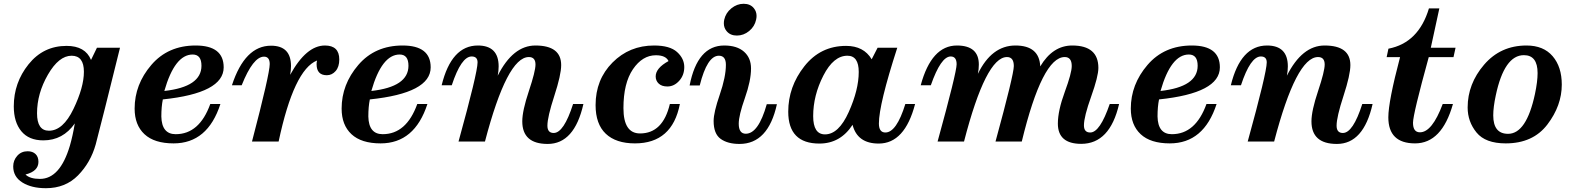

<svg xmlns="http://www.w3.org/2000/svg" viewBox="-20 -737 8205 1000"><path d="M219.2 243.2Q144 243.2 96.4 213.4Q48.8 183.6 48.8 129.9Q48.8 98.1 69.8 74.5Q90.8 50.8 124 50.8Q149.9 50.8 165 65.2Q180.2 79.6 180.2 106Q180.2 154.8 112.8 171.9Q135.7 194.8 188 194.8Q292.5 194.8 343.8 22.5Q358.9 -29.3 369.6 -94.2Q308.1 -5.9 205.6 -5.9Q130.4 -5.9 91.1 -53.5Q51.8 -101.1 51.8 -183.1Q51.8 -306.2 128.7 -402.1Q205.6 -498 326.7 -498Q424.3 -498 454.1 -424.8L484.9 -488.3H605Q511.7 -110.8 478.5 15.1Q452.1 109.4 386.5 176.3Q320.8 243.2 219.2 243.2ZM234.9 -56.2Q308.1 -56.2 362.5 -169.2Q417 -282.2 417 -363.3Q417 -446.8 353 -446.8Q286.6 -446.8 229.7 -348.4Q172.9 -250 172.9 -147Q172.9 -56.2 234.9 -56.2Z M884.3 9.8Q783.7 9.8 732.4 -38.1Q681.2 -85.9 681.2 -171.4Q681.2 -297.4 768.1 -398.7Q855 -500 999 -500Q1145 -500 1145 -386.2Q1145 -252 828.1 -219.2Q820.3 -181.2 820.3 -130.4Q822.3 -38.1 895 -38.1Q1018.6 -38.1 1075.2 -195.3H1127.9Q1061.5 9.8 884.3 9.8ZM835.9 -263.2Q1029.3 -284.7 1029.3 -394.5Q1029.3 -453.1 983.4 -453.1Q890.1 -453.1 835.9 -263.2Z M1431.2 0H1292.5Q1384.8 -352.1 1384.8 -403.3Q1384.8 -441.9 1355 -441.9Q1298.3 -441.9 1238.8 -293H1188Q1255.4 -499 1391.6 -499Q1495.6 -499 1495.6 -393.1Q1495.6 -371.6 1491.2 -347.2Q1575.2 -500 1672.4 -500Q1747.1 -500 1747.1 -427.2Q1747.1 -388.7 1728 -366.9Q1709 -345.2 1682.1 -345.2Q1628.9 -345.2 1628.9 -402.8Q1628.9 -412.1 1631.3 -421.9Q1510.7 -374 1431.2 0Z M1962.4 9.8Q1861.8 9.8 1810.5 -38.1Q1759.3 -85.9 1759.3 -171.4Q1759.3 -297.4 1846.2 -398.7Q1933.1 -500 2077.1 -500Q2223.1 -500 2223.1 -386.2Q2223.1 -252 1906.2 -219.2Q1898.4 -181.2 1898.4 -130.4Q1900.4 -38.1 1973.1 -38.1Q2096.7 -38.1 2153.3 -195.3H2206.1Q2139.6 9.8 1962.4 9.8ZM1914.1 -263.2Q2107.4 -284.7 2107.4 -394.5Q2107.4 -453.1 2061.5 -453.1Q1968.3 -453.1 1914.1 -263.2Z M2832.5 12.7Q2700.2 12.7 2700.2 -105Q2700.2 -160.2 2734.6 -262.9Q2769 -365.7 2769 -400.9Q2769 -439.9 2734.4 -439.9Q2621.1 -439.9 2505.9 0H2368.2Q2467.3 -358.9 2467.3 -412.1Q2467.3 -442.9 2436.5 -442.9Q2382.3 -442.9 2333 -293H2280.3Q2331.1 -500 2468.8 -500Q2577.1 -500 2577.1 -391.1Q2577.1 -368.2 2572.3 -342.8Q2651.4 -500 2768.6 -500Q2902.8 -500 2902.8 -397.9Q2902.8 -347.2 2866.9 -237.3Q2831.1 -127.4 2831.1 -82.5Q2831.1 -44.4 2863.8 -44.4Q2916.5 -44.4 2964.8 -195.3H3018.6Q2971.7 12.7 2832.5 12.7Z M3287.1 9.8Q3188 9.8 3135 -40.5Q3082 -90.8 3082 -189.5Q3082 -322.8 3170.2 -411.4Q3258.3 -500 3386.7 -500Q3468.8 -500 3506.3 -466.1Q3543.9 -432.1 3543.9 -387.7Q3543.9 -345.2 3517.3 -315.9Q3490.7 -286.6 3456.1 -286.6Q3426.8 -286.6 3410.9 -301.5Q3395 -316.4 3395 -338.9Q3395 -382.3 3461.9 -418.9Q3447.8 -449.2 3396 -449.2Q3326.2 -449.2 3276.6 -376.5Q3227.1 -303.7 3227.1 -173.8Q3227.1 -42 3313.5 -42Q3432.6 -42 3468.8 -195.3H3521Q3481 9.8 3287.1 9.8Z M3760.7 -399.4Q3760.7 -446.8 3724.1 -446.8Q3663.1 -446.8 3624.5 -292H3571.8Q3612.3 -500 3752 -500Q3818.4 -500 3855 -467.8Q3891.6 -435.5 3891.6 -380.4Q3891.6 -316.9 3859.6 -226.3Q3827.6 -135.7 3827.6 -92.8Q3827.6 -40.5 3864.3 -40.5Q3930.2 -40.5 3973.6 -194.3H4026.4Q3981 12.7 3831.5 12.7Q3770 12.7 3733.4 -13.7Q3696.8 -40 3696.8 -106.9Q3696.8 -151.4 3728.8 -244.1Q3760.7 -336.9 3760.7 -399.4ZM3817.9 -551.8Q3783.2 -551.8 3764.2 -575.2Q3750 -592.3 3750 -615.7Q3750 -624.5 3752 -634.3Q3759.8 -669.9 3789.1 -693.6Q3818.4 -717.3 3853 -717.3Q3888.2 -717.3 3906.7 -693.8Q3920.4 -676.8 3920.4 -654.3Q3920.4 -644.5 3918 -634.3Q3910.6 -599.1 3881.8 -575.4Q3853 -551.8 3817.9 -551.8Z M4653.3 -488.3Q4557.6 -192.9 4557.6 -93.8Q4557.6 -46.9 4591.3 -46.9Q4649.4 -46.9 4695.3 -195.3H4746.1Q4692.4 10.7 4556.6 10.7Q4445.3 10.7 4420.4 -86.9Q4356.9 10.7 4247.6 10.7Q4085.4 10.7 4085.4 -155.3Q4085.4 -285.2 4169.2 -391.6Q4252.9 -498 4386.7 -498Q4478.5 -498 4520 -428.2L4550.8 -488.3ZM4276.9 -37.1Q4348.1 -37.1 4400.4 -153.3Q4452.6 -269.5 4452.6 -362.3Q4452.6 -446.8 4393.6 -446.8Q4321.3 -446.8 4268.3 -343.3Q4215.3 -239.7 4215.3 -132.3Q4215.3 -37.1 4276.9 -37.1Z M5611.3 12.2Q5489.7 12.2 5489.7 -93.3Q5489.7 -160.6 5525.9 -258.8Q5562 -356.9 5562 -393.1Q5562 -439.9 5525.4 -439.9Q5408.7 -439.9 5301.8 0H5165Q5260.3 -348.6 5260.3 -393.1Q5260.3 -439.9 5224.6 -439.9Q5114.7 -439.9 5001 0H4863.3Q4962.4 -359.9 4962.4 -402.3Q4962.4 -442.9 4931.6 -442.9Q4880.4 -442.9 4828.1 -293H4775.4Q4831.5 -500 4963.9 -500Q5078.1 -500 5078.1 -400.9Q5078.1 -377 5073.2 -352.5Q5145 -500 5268.6 -500Q5393.1 -500 5397.9 -391.1Q5462.9 -500 5564.5 -500Q5700.7 -500 5700.7 -383.3Q5700.7 -339.4 5663.1 -234.1Q5625.5 -128.9 5625.5 -84Q5625.5 -46.9 5658.2 -46.9Q5709 -46.9 5759.8 -195.3H5808.6Q5760.7 12.2 5611.3 12.2Z M6072.8 9.8Q5972.2 9.8 5920.9 -38.1Q5869.6 -85.9 5869.6 -171.4Q5869.6 -297.4 5956.5 -398.7Q6043.5 -500 6187.5 -500Q6333.5 -500 6333.5 -386.2Q6333.5 -252 6016.6 -219.2Q6008.8 -181.2 6008.8 -130.4Q6010.7 -38.1 6083.5 -38.1Q6207 -38.1 6263.7 -195.3H6316.4Q6250 9.8 6072.8 9.8ZM6024.4 -263.2Q6217.8 -284.7 6217.8 -394.5Q6217.8 -453.1 6171.9 -453.1Q6078.6 -453.1 6024.4 -263.2Z M6942.9 12.7Q6810.5 12.7 6810.5 -105Q6810.5 -160.2 6845 -262.9Q6879.4 -365.7 6879.4 -400.9Q6879.4 -439.9 6844.7 -439.9Q6731.4 -439.9 6616.2 0H6478.5Q6577.6 -358.9 6577.6 -412.1Q6577.6 -442.9 6546.9 -442.9Q6492.7 -442.9 6443.4 -293H6390.6Q6441.4 -500 6579.1 -500Q6687.5 -500 6687.5 -391.1Q6687.5 -368.2 6682.6 -342.8Q6761.7 -500 6878.9 -500Q7013.2 -500 7013.2 -397.9Q7013.2 -347.2 6977.3 -237.3Q6941.4 -127.4 6941.4 -82.5Q6941.4 -44.4 6974.1 -44.4Q7026.9 -44.4 7075.2 -195.3H7128.9Q7082 12.7 6942.9 12.7Z M7350.1 9.8Q7210.9 9.8 7210.9 -126Q7210.9 -208.5 7272 -439.5H7202.1L7211.4 -483.4Q7368.7 -513.7 7422.4 -693.4H7476.6L7432.1 -488.3H7561L7550.3 -439.5H7421.4Q7339.4 -142.1 7339.4 -97.7Q7339.4 -47.9 7375.5 -47.9Q7439 -47.9 7494.1 -195.3H7547.4Q7489.7 9.8 7350.1 9.8Z M7822.3 9.8Q7716.3 9.8 7670.2 -46.9Q7624 -103.5 7624 -177.2Q7624 -300.3 7709.7 -400.1Q7795.4 -500 7930.7 -500Q8019 -500 8066.7 -444.3Q8114.3 -388.7 8114.3 -296.4Q8114.3 -187 8039.3 -88.6Q7964.4 9.8 7822.3 9.8ZM7834.5 -40Q7930.2 -40 7974.6 -247.6Q7988.3 -312.5 7988.3 -356.4Q7988.3 -449.7 7917 -449.7Q7814.9 -449.7 7770.5 -240.2Q7757.3 -178.7 7757.3 -136.2Q7757.3 -40 7834.5 -40Z"/></svg>

Font: Munson
Style: Bold Italic
Weight: 700
Italic angle: -12°
Designer: Paul James MIller
Foundry: High-Logic / Made with FontCreator
Version: Version 2.10;May 5, 2019;FontCreator 11.5.0.2430 64-bit